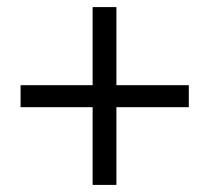

<svg xmlns="http://www.w3.org/2000/svg" viewBox="-20 -639 589 541"><path d="M241 -118V-337H38V-399H241V-619H308V-399H512V-337H308V-118Z"/></svg>

Font: Source Han Sans SC Normal
Style: Regular
Weight: 350
Designer: Ryoko NISHIZUKA 西塚涼子 (kana, bopomofo & ideographs); Paul D. Hunt (Latin, Greek & Cyrillic); Sandoll Communications 산돌커뮤니
Foundry: Adobe
Version: Version 2.004;hotconv 1.0.118;makeotfexe 2.5.65603